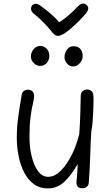

<svg xmlns="http://www.w3.org/2000/svg" viewBox="-20 -1044 622 1075"><path d="M248 11Q203 11 170.5 -12.5Q138 -36 116.5 -76.5Q95 -117 84.5 -168.5Q74 -220 74 -274Q74 -332 82.5 -393Q91 -454 102 -516Q104 -528 114 -535Q124 -542 136 -542Q153 -542 162 -532Q171 -522 171 -505Q171 -492 164 -463Q157 -434 151 -388.5Q145 -343 145 -277Q145 -221 157 -170Q169 -119 192.5 -86.5Q216 -54 250 -54Q281 -54 308.5 -77.5Q336 -101 359.5 -138Q383 -175 399.5 -217Q416 -259 424 -294Q428 -354 429.5 -405.5Q431 -457 432 -506Q432 -524 442.5 -533.5Q453 -543 467 -543Q478 -543 485.5 -539Q493 -535 498 -527.5Q503 -520 503 -508Q504 -496 503.5 -472Q503 -448 502 -419Q501 -390 498.5 -360.5Q496 -331 491 -307Q487 -241 485 -168Q483 -95 477 -21Q476 -7 466.5 1.5Q457 10 441 10Q421 10 414.5 0.5Q408 -9 408 -24Q409 -37 410.5 -53.5Q412 -70 413.5 -89Q415 -108 415 -126Q397 -94 378 -68.5Q359 -43 339 -25Q319 -7 296 2Q273 11 248 11ZM205 -675Q185 -675 169 -691Q153 -707 153 -728Q153 -743 160.5 -757Q168 -771 180 -779Q192 -787 206 -787Q225 -787 240.5 -772Q256 -757 256 -731Q256 -716 249.5 -703Q243 -690 231 -682.5Q219 -675 205 -675ZM389 -672Q370 -672 355.5 -688Q341 -704 341 -724Q341 -738 347 -752Q353 -766 364 -775.5Q375 -785 389 -785Q413 -785 424.5 -775Q436 -765 439.5 -752.5Q443 -740 443 -731Q443 -716 435.5 -702.5Q428 -689 416 -680.5Q404 -672 389 -672ZM419 -1011Q430 -1022 442.5 -1024Q455 -1026 466 -1015Q475 -1007 474 -995.5Q473 -984 464 -972Q447 -952 425 -929.5Q403 -907 381 -888Q359 -869 340 -856Q330 -851 321.5 -847Q313 -843 305 -843Q297 -843 290 -847Q283 -851 276 -859Q253 -888 225.5 -916.5Q198 -945 166 -970Q155 -980 154 -993Q153 -1006 161 -1015Q170 -1023 180.5 -1023Q191 -1023 207 -1012Q235 -992 261.5 -969Q288 -946 312 -920Q329 -930 349 -946Q369 -962 387.5 -979.5Q406 -997 419 -1011Z"/></svg>

Font: Playpen Sans Light
Style: Regular
Weight: 300
Designer: Laura Meseguer, Veronika Burian, José Scaglione
Foundry: TypeTogether
Version: Version 1.001